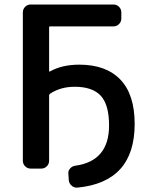

<svg xmlns="http://www.w3.org/2000/svg" viewBox="-20 -774 664 857"><path d="M117.2 -21.5Q102.5 -21.5 92.3 -31.7Q82 -42 82 -56.6V-718.8Q82 -733.4 92.3 -743.7Q102.5 -753.9 117.2 -753.9H486.3Q501 -753.9 511.2 -743.7Q521.5 -733.4 521.5 -718.8V-691.4Q521.5 -676.8 511.2 -666.5Q501 -656.2 486.3 -656.2H203.1Q199.2 -656.2 199.2 -652.3V-457Q199.2 -453.1 203.1 -455.1Q256.8 -485.4 334 -485.4Q453.1 -485.4 517.1 -418.9Q581.1 -352.5 581.1 -220.7Q581.1 39.1 325.2 63.5Q324.2 63.5 322.3 63.5Q309.6 63.5 299.8 54.7Q289.1 45.9 287.1 31.2L285.2 2.9Q283.2 -10.7 292.5 -21.5Q301.8 -32.2 315.4 -34.2Q466.8 -54.7 466.8 -213.9Q466.8 -306.6 429.7 -346.7Q392.6 -386.7 313.5 -386.7Q250 -386.7 203.1 -355.5Q199.2 -352.5 199.2 -347.7V-56.6Q199.2 -42 189 -31.7Q178.7 -21.5 164.1 -21.5Z"/></svg>

Font: Gen Jyuu GothicL Medium
Style: Regular
Weight: 500
Designer: [Source Han Sans]
Ryoko NISHIZUKA  (kana & ideographs); Paul D. Hunt (Latin, Greek & Cyrillic); Wenlong ZHANG  (bopomofo
Version: Version 1.002.20150607